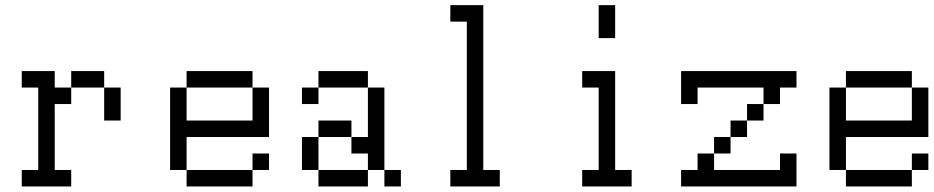

<svg xmlns="http://www.w3.org/2000/svg" viewBox="-20 -832 3540 728"><path d="M62.5 -187.5H125V-500H62.5V-562.5H187.5V-500H250V-437.5H187.5V-187.5H250V-125H62.5ZM375 -500H437.5V-375H375ZM250 -562.5H375V-500H250Z M687.5 -187.5H937.5V-125H687.5V-187.5H625V-500H687.5V-375H937.5V-500H1000V-312.5H687.5ZM937.5 -250H1000V-187.5H937.5ZM687.5 -562.5H937.5V-500H687.5Z M1187.5 -187.5H1375V-125H1187.5V-187.5H1125V-312.5H1187.5ZM1437.5 -187.5H1500V-125H1437.5V-187.5H1375V-250H1312.5V-312.5H1375V-500H1437.5ZM1187.5 -375H1312.5V-312.5H1187.5ZM1125 -500H1187.5V-437.5H1125ZM1187.5 -562.5H1375V-500H1187.5Z M1687.5 -187.5H1750V-750H1687.5V-812.5H1812.5V-187.5H1875V-125H1687.5Z M2187.5 -187.5H2250V-500H2187.5V-562.5H2312.5V-187.5H2375V-125H2187.5ZM2250 -812.5H2312.5V-687.5H2250Z M2562.5 -187.5H2625V-250H2687.5V-187.5H2937.5V-250H3000V-125H2562.5ZM2687.5 -312.5H2750V-250H2687.5ZM2750 -375H2812.5V-312.5H2750ZM2812.5 -437.5H2875V-375H2812.5ZM2562.5 -562.5H3000V-500H2937.5V-437.5H2875V-500H2625V-437.5H2562.5Z M3187.5 -187.5H3437.5V-125H3187.5V-187.5H3125V-500H3187.5V-375H3437.5V-500H3500V-312.5H3187.5ZM3437.5 -250H3500V-187.5H3437.5ZM3187.5 -562.5H3437.5V-500H3187.5Z"/></svg>

Font: HE신이문
Style: regular
Weight: 500
Monospace: yes
Designer: Taeyun An (WindowsTiger)
Version: v1.1